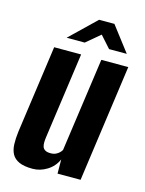

<svg xmlns="http://www.w3.org/2000/svg" viewBox="-103 -714 592 784"><g transform="rotate(15 193.0 -322.0)"><path d="M112.1 7.3Q76.2 7.3 55.1 -2.1Q34 -11.6 24.6 -28.9Q15.3 -46.2 14.4 -70.2Q13.5 -94.2 17.2 -123.7L69.2 -495H183.2L132.2 -130.6Q130.6 -118.9 130.5 -108.6Q130.3 -98.4 133.1 -90.4Q135.9 -82.5 144 -77.8Q152 -73 166.5 -73Q180 -73 189.1 -77.5Q198.1 -82 204 -87.9Q209.9 -93.8 212.8 -99.3L268.5 -495H382.5L313.5 0H216.1L215.6 -59.9Q201.7 -28.3 172.7 -10.5Q143.8 7.3 112.1 7.3ZM108.3 -545.6 217.5 -650.8H282.1L362.6 -545.6H287.7L243.6 -595L184.8 -545.6Z"/></g></svg>

Font: Alumni Sans Thin
Style: Italic
Weight: 100
Italic angle: -8°
Designer: Robert E. Leuschke
Foundry: Robert E. Leuschke
Version: Version 1.016